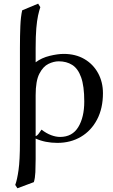

<svg xmlns="http://www.w3.org/2000/svg" viewBox="-20 -760 611 1039"><path d="M163.1 225.6 74.2 258.8 62.5 240.7Q72.8 213.4 80.3 160.2Q87.9 106.9 87.9 8.3V-499.5Q87.9 -567.4 90.1 -619.1Q92.3 -670.9 100.1 -704.1L186.5 -740.2L198.2 -721.2Q191.9 -702.6 186 -676Q180.2 -649.4 176.5 -607.4Q172.9 -565.4 172.9 -499.5V-422.9Q205.6 -447.3 249 -457.8Q292.5 -468.3 324.7 -468.3Q389.2 -468.3 436.8 -440.4Q484.4 -412.6 510.7 -364.3Q537.1 -315.9 537.1 -255.9Q537.1 -173.8 505.4 -113.3Q473.6 -52.7 418 -19.8Q362.3 13.2 290.5 13.2Q224.6 13.2 172.9 -10.3V101.1Q172.9 138.7 171.4 171.6Q169.9 204.6 163.1 225.6ZM436 -210.9Q436 -294.4 418.9 -341.8Q401.9 -389.2 370.8 -408.7Q339.8 -428.2 297.9 -428.2Q271 -428.2 242.2 -414.3Q213.4 -400.4 193.1 -361.3Q172.9 -322.3 172.9 -244.6V-23.4Q181.2 -25.4 190.7 -38.6Q200.2 -51.8 204.6 -58.6Q231 -38.1 256.6 -28.6Q282.2 -19 305.2 -19Q371.1 -19 403.6 -72.3Q436 -125.5 436 -210.9Z"/></svg>

Font: Kurinto Seri
Style: Regular
Weight: 400
Designer: Kurinto was developed by Clint Goss from a range of fonts that are compatible with the SIL Open Font License Version 1.1
Foundry: Clinton F. Goss
Version: Version 2.196; July 25, 2020